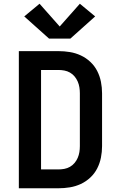

<svg xmlns="http://www.w3.org/2000/svg" viewBox="-20 -1009 640 1029"><path d="M81 0V-735H293Q324 -735 354.5 -730Q385 -725 413 -712Q441 -699 464 -677.5Q487 -656 501 -628.5Q515 -601 521 -570.5Q527 -540 527 -509V-226Q527 -195 521 -164.5Q515 -134 501 -106.5Q487 -79 464 -57.5Q441 -36 413 -23Q385 -10 354.5 -5Q324 0 293 0ZM200 -101H293Q309 -101 325 -104Q341 -107 355 -115Q369 -123 379.5 -135.5Q390 -148 396.5 -163Q403 -178 405.5 -194Q408 -210 408 -226V-509Q408 -525 405.5 -541Q403 -557 396.5 -572Q390 -587 379.5 -599.5Q369 -612 355 -620Q341 -628 325 -631Q309 -634 293 -634H200ZM243 -802 110 -921 192 -989 300 -867 408 -989 490 -921 357 -802Z"/></svg>

Font: Iosevka Custom Extended
Style: Bold
Weight: 700
Width: 7
Monospace: yes
Designer: Belleve Invis
Foundry: Belleve Invis
Version: Version 11.2.4; ttfautohint (v1.8.4)